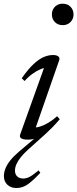

<svg xmlns="http://www.w3.org/2000/svg" viewBox="-74 -726 407 1012"><path d="M199.5 -650Q199.5 -666 206.8 -678.8Q214 -691.5 226.8 -699Q239.5 -706.5 256.5 -706.5Q282 -706.5 297.8 -690.2Q313.5 -674 313.5 -650Q313.5 -634 306.2 -621.2Q299 -608.5 286.2 -601Q273.5 -593.5 256.5 -593.5Q231 -593.5 215.2 -609.8Q199.5 -626 199.5 -650ZM165.5 -19.5 73.5 63Q51 83.5 35.8 102.5Q20.5 121.5 12.8 139Q5 156.5 5 173Q5 193 16.8 204Q28.5 215 48.5 215Q64 215 80.8 206.8Q97.5 198.5 129.5 172L138.5 185Q98.5 227.5 71.5 246.2Q44.5 265 12.5 265Q-16.5 265 -35 247.8Q-53.5 230.5 -53.5 201.5Q-53.5 183.5 -45.8 163.2Q-38 143 -20.5 120.5Q-3 98 27 72.5L125 -10.5V-1Q111.5 5 99 7.5Q86.5 10 75 10Q47.5 10 37.5 3Q27.5 -4 32.5 -17.5L162.5 -380.5L177 -369.5Q161 -370 140.2 -361.5Q119.5 -353 97.5 -337.2Q75.5 -321.5 55.5 -299L40.5 -313.5Q75 -362.5 103.8 -389Q132.5 -415.5 157.5 -425.8Q182.5 -436 205 -436Q224 -436 233.2 -428.8Q242.5 -421.5 238 -408.5L108 -35.5L99.5 -54.5Q116 -52.5 137.2 -59Q158.5 -65.5 181.8 -79.5Q205 -93.5 227 -113.5L241 -97.5Q220 -73 200.5 -53.2Q181 -33.5 165.5 -19.5Z"/></svg>

Font: Newsreader 18pt
Style: Italic
Weight: 400
Italic angle: -17°
Version: Version 1.003